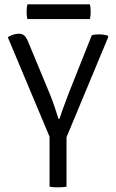

<svg xmlns="http://www.w3.org/2000/svg" viewBox="-20 -842 522 866"><path d="M203.5 -271H280V0Q272 1.5 261.8 2.2Q251.5 3 241 3Q231 3 220.8 2.2Q210.5 1.5 203.5 0ZM394 -683Q402 -685.5 411 -686.2Q420 -687 428 -687Q438 -687 447.2 -685.5Q456.5 -684 465 -682L468.5 -675.5L271 -201.5H213.5L15 -674.5Q31 -683.5 43 -686.8Q55 -690 65 -690Q81 -690 90.5 -680.8Q100 -671.5 107 -653.5L203.5 -421Q213.5 -397.5 224.8 -364.5Q236 -331.5 243.5 -306.5H248.5Q254 -323.5 262.2 -346.8Q270.5 -370 278.5 -390.8Q286.5 -411.5 290 -421.5ZM103.5 -756Q100 -770 100 -788.5Q100 -807 103.5 -822.5H385.5Q387.5 -814.5 388.2 -807Q389 -799.5 389 -788.5Q389 -770.5 385.5 -756Z"/></svg>

Font: Signika Light
Style: Regular
Weight: 300
Designer: Anna Giedry
Foundry: Anna Giedry
Version: Version 2.000